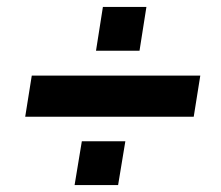

<svg xmlns="http://www.w3.org/2000/svg" viewBox="-20 -565 640 556"><path d="M53 -227 72 -346H560L541 -227ZM196 -29 217 -156H343L322 -29ZM258 -418 278 -545H404L384 -418Z"/></svg>

Font: Nunito Sans 11pt Black
Style: Italic
Weight: 900
Italic angle: -9°
Version: Version 3.101;gftools[0.9.27]